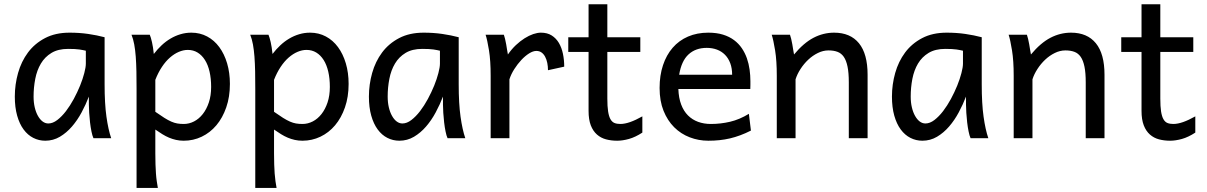

<svg xmlns="http://www.w3.org/2000/svg" viewBox="-20 -665 5809 924"><path d="M393.1 -420.9Q387.2 -422.4 379.9 -423.8Q372.6 -425.3 362.5 -426.8Q352.5 -428.2 339.1 -429Q325.7 -429.7 307.6 -429.7Q259.8 -429.7 227.8 -410.4Q195.8 -391.1 176.8 -359.1Q157.7 -327.1 149.7 -285.6Q141.6 -244.1 141.6 -200.2Q141.6 -171.9 147.2 -148.2Q152.8 -124.5 162.6 -107.2Q172.4 -89.8 185.1 -80.3Q197.8 -70.8 212.4 -70.8Q233.9 -70.8 255.6 -87.4Q277.3 -104 297.4 -130.1Q317.4 -156.2 335 -188.7Q352.5 -221.2 365.5 -253.2Q378.4 -285.2 385.7 -313.5Q393.1 -341.8 393.1 -358.9ZM429.7 0Q424.3 -11.7 420.2 -32.2Q416 -52.7 413.3 -75.9Q410.6 -99.1 409.2 -122.1Q407.7 -145 407.7 -161.1V-200.2Q393.1 -162.1 372.8 -124.3Q352.5 -86.4 326.4 -56.2Q300.3 -25.9 268.1 -6.8Q235.8 12.2 197.8 12.2Q167 12.2 140.1 -1.5Q113.3 -15.1 93.5 -42Q73.7 -68.8 62.5 -108.6Q51.3 -148.4 51.3 -200.2Q51.3 -258.3 66.9 -313.7Q82.5 -369.1 114.7 -412.4Q147 -455.6 196.8 -481.7Q246.6 -507.8 314.9 -507.8Q362.3 -507.8 404.3 -501.7Q446.3 -495.6 483.4 -485.8V-258.8Q483.4 -166.5 492.2 -103.8Q501 -41 515.1 0Z M727.5 -127Q752.4 -109.4 770.8 -97.9Q789.1 -86.4 804.2 -79.8Q819.3 -73.2 833.3 -70.8Q847.2 -68.4 864.3 -68.4Q890.1 -68.4 913.8 -80.6Q937.5 -92.8 955.8 -116Q974.1 -139.2 985.1 -172.1Q996.1 -205.1 996.1 -246.6Q996.1 -287.1 988.5 -320.1Q981 -353 966.3 -376.2Q951.7 -399.4 930.9 -412.1Q910.2 -424.8 883.8 -424.8Q862.8 -424.8 840.8 -415.5Q818.8 -406.2 798.1 -388.2Q777.3 -370.1 759.3 -343Q741.2 -315.9 727.5 -280.8ZM700.7 -498Q706.1 -485.4 711.4 -462.2Q716.8 -439 720.2 -405.3Q737.3 -427.7 757.6 -446.8Q777.8 -465.8 800.5 -479.2Q823.2 -492.7 848.4 -500.2Q873.5 -507.8 900.9 -507.8Q942.4 -507.8 976.8 -489.5Q1011.2 -471.2 1035.4 -438.2Q1059.6 -405.3 1073 -360.1Q1086.4 -314.9 1086.4 -261.2Q1086.4 -198.7 1068.8 -148.2Q1051.3 -97.7 1021.2 -62Q991.2 -26.4 950.7 -7.1Q910.2 12.2 864.3 12.2Q844.7 12.2 827.4 8.3Q810.1 4.4 793.7 -2.4Q777.3 -9.3 761.2 -19.3Q745.1 -29.3 727.5 -41.5V73.2Q727.5 102.5 728.3 126.2Q729 149.9 730.5 169.9Q731.9 189.9 734.4 206.8Q736.8 223.6 739.7 239.3H637.2V-236.8Q637.2 -282.2 636.5 -321Q635.7 -359.9 633.3 -392.3Q630.9 -424.8 626 -451.2Q621.1 -477.5 612.8 -498Z M1298.8 -127Q1323.7 -109.4 1342 -97.9Q1360.4 -86.4 1375.5 -79.8Q1390.6 -73.2 1404.5 -70.8Q1418.5 -68.4 1435.5 -68.4Q1461.4 -68.4 1485.1 -80.6Q1508.8 -92.8 1527.1 -116Q1545.4 -139.2 1556.4 -172.1Q1567.4 -205.1 1567.4 -246.6Q1567.4 -287.1 1559.8 -320.1Q1552.2 -353 1537.6 -376.2Q1522.9 -399.4 1502.2 -412.1Q1481.4 -424.8 1455.1 -424.8Q1434.1 -424.8 1412.1 -415.5Q1390.1 -406.2 1369.4 -388.2Q1348.6 -370.1 1330.6 -343Q1312.5 -315.9 1298.8 -280.8ZM1272 -498Q1277.3 -485.4 1282.7 -462.2Q1288.1 -439 1291.5 -405.3Q1308.6 -427.7 1328.9 -446.8Q1349.1 -465.8 1371.8 -479.2Q1394.5 -492.7 1419.7 -500.2Q1444.8 -507.8 1472.2 -507.8Q1513.7 -507.8 1548.1 -489.5Q1582.5 -471.2 1606.7 -438.2Q1630.9 -405.3 1644.3 -360.1Q1657.7 -314.9 1657.7 -261.2Q1657.7 -198.7 1640.1 -148.2Q1622.6 -97.7 1592.5 -62Q1562.5 -26.4 1522 -7.1Q1481.4 12.2 1435.5 12.2Q1416 12.2 1398.7 8.3Q1381.3 4.4 1365 -2.4Q1348.6 -9.3 1332.5 -19.3Q1316.4 -29.3 1298.8 -41.5V73.2Q1298.8 102.5 1299.6 126.2Q1300.3 149.9 1301.8 169.9Q1303.2 189.9 1305.7 206.8Q1308.1 223.6 1311 239.3H1208.5V-236.8Q1208.5 -282.2 1207.8 -321Q1207 -359.9 1204.6 -392.3Q1202.1 -424.8 1197.3 -451.2Q1192.4 -477.5 1184.1 -498Z M2097.2 -420.9Q2091.3 -422.4 2084 -423.8Q2076.7 -425.3 2066.7 -426.8Q2056.6 -428.2 2043.2 -429Q2029.8 -429.7 2011.7 -429.7Q1963.9 -429.7 1931.9 -410.4Q1899.9 -391.1 1880.9 -359.1Q1861.8 -327.1 1853.8 -285.6Q1845.7 -244.1 1845.7 -200.2Q1845.7 -171.9 1851.3 -148.2Q1856.9 -124.5 1866.7 -107.2Q1876.5 -89.8 1889.2 -80.3Q1901.9 -70.8 1916.5 -70.8Q1938 -70.8 1959.7 -87.4Q1981.4 -104 2001.5 -130.1Q2021.5 -156.2 2039.1 -188.7Q2056.6 -221.2 2069.6 -253.2Q2082.5 -285.2 2089.8 -313.5Q2097.2 -341.8 2097.2 -358.9ZM2133.8 0Q2128.4 -11.7 2124.3 -32.2Q2120.1 -52.7 2117.4 -75.9Q2114.7 -99.1 2113.3 -122.1Q2111.8 -145 2111.8 -161.1V-200.2Q2097.2 -162.1 2076.9 -124.3Q2056.6 -86.4 2030.5 -56.2Q2004.4 -25.9 1972.2 -6.8Q1939.9 12.2 1901.9 12.2Q1871.1 12.2 1844.2 -1.5Q1817.4 -15.1 1797.6 -42Q1777.8 -68.8 1766.6 -108.6Q1755.4 -148.4 1755.4 -200.2Q1755.4 -258.3 1771 -313.7Q1786.6 -369.1 1818.8 -412.4Q1851.1 -455.6 1900.9 -481.7Q1950.7 -507.8 2019 -507.8Q2066.4 -507.8 2108.4 -501.7Q2150.4 -495.6 2187.5 -485.8V-258.8Q2187.5 -166.5 2196.3 -103.8Q2205.1 -41 2219.2 0Z M2341.3 0V-300.3Q2341.3 -372.6 2333.3 -422.6Q2325.2 -472.7 2316.9 -498H2404.8Q2407.7 -490.2 2410.6 -477.8Q2413.6 -465.3 2416 -451.7Q2418.5 -438 2420.4 -424.8L2424.3 -402.8Q2441.9 -428.2 2462.6 -447.8Q2483.4 -467.3 2504.6 -480.7Q2525.9 -494.1 2546.1 -501Q2566.4 -507.8 2583 -507.8Q2613.8 -507.8 2635 -494.4Q2656.2 -481 2669.7 -458.3Q2683.1 -435.5 2689.2 -406Q2695.3 -376.5 2695.3 -344.2L2617.2 -327.1Q2617.2 -345.2 2613.8 -362.1Q2610.4 -378.9 2603.5 -391.8Q2596.7 -404.8 2586.2 -412.4Q2575.7 -419.9 2561 -419.9Q2545.4 -419.9 2526.4 -408Q2507.3 -396 2489 -376.5Q2470.7 -356.9 2455.1 -332.5Q2439.5 -308.1 2431.6 -283.2V0Z M2714.8 -485.8H2812.5V-644.5H2902.8V-485.8H3061.5V-415H2902.8V-190.4Q2902.8 -152.8 2906.5 -128.9Q2910.2 -105 2917.7 -91.6Q2925.3 -78.1 2937 -73.2Q2948.7 -68.4 2965.3 -68.4Q2986.3 -68.4 3012.7 -77.6Q3039.1 -86.9 3071.3 -105V-26.9Q3037.6 -4.9 3006.8 3.7Q2976.1 12.2 2950.2 12.2Q2921.4 12.2 2896.5 5.6Q2871.6 -1 2852.8 -17.6Q2834 -34.2 2823.2 -61.8Q2812.5 -89.4 2812.5 -131.8V-415H2714.8Z M3244.6 -236.8Q3246.1 -193.8 3258.1 -162.1Q3270 -130.4 3290.8 -109.6Q3311.5 -88.9 3339.6 -78.6Q3367.7 -68.4 3400.9 -68.4Q3448.2 -68.4 3493.7 -79.1Q3539.1 -89.8 3584 -117.2L3593.8 -36.6Q3567.9 -23.4 3543 -14.2Q3518.1 -4.9 3493.2 1Q3468.3 6.8 3442.6 9.5Q3417 12.2 3388.7 12.2Q3341.8 12.2 3299.3 -4.2Q3256.8 -20.5 3224.6 -52.5Q3192.4 -84.5 3173.3 -131.8Q3154.3 -179.2 3154.3 -241.7Q3154.3 -302.2 3170.7 -351.3Q3187 -400.4 3217.3 -435.3Q3247.6 -470.2 3291 -489Q3334.5 -507.8 3388.7 -507.8Q3428.7 -507.8 3459.5 -498.3Q3490.2 -488.8 3512.7 -471.9Q3535.2 -455.1 3550.3 -432.6Q3565.4 -410.2 3574.5 -384.3Q3583.5 -358.4 3587.4 -330.3Q3591.3 -302.2 3591.3 -274.9V-255.9Q3591.3 -243.7 3590.8 -236.8ZM3381.3 -434.6Q3327.6 -434.6 3293.5 -403.1Q3259.3 -371.6 3248.5 -305.2H3503.4Q3503.4 -336.4 3494.4 -360.6Q3485.4 -384.8 3469 -401.4Q3452.6 -418 3430.2 -426.3Q3407.7 -434.6 3381.3 -434.6Z M4064.9 0V-268.6Q4064.9 -314.5 4058.8 -344.2Q4052.7 -374 4040.8 -391.4Q4028.8 -408.7 4010.5 -415.5Q3992.2 -422.4 3967.3 -422.4Q3940.9 -422.4 3915.8 -409.9Q3890.6 -397.5 3869.6 -377.7Q3848.6 -357.9 3832.5 -333Q3816.4 -308.1 3808.6 -283.2V0H3718.3V-300.3Q3718.3 -372.6 3710.2 -422.6Q3702.1 -472.7 3693.8 -498H3781.7Q3784.7 -490.2 3787.6 -477.8Q3790.5 -465.3 3793 -451.7Q3795.4 -438 3797.4 -424.8L3801.3 -402.8Q3847.7 -458.5 3895 -483.2Q3942.4 -507.8 3994.1 -507.8Q4072.3 -507.8 4113.8 -456.8Q4155.3 -405.8 4155.3 -305.2V0Z M4614.3 -420.9Q4608.4 -422.4 4601.1 -423.8Q4593.8 -425.3 4583.7 -426.8Q4573.7 -428.2 4560.3 -429Q4546.9 -429.7 4528.8 -429.7Q4481 -429.7 4449 -410.4Q4417 -391.1 4397.9 -359.1Q4378.9 -327.1 4370.8 -285.6Q4362.8 -244.1 4362.8 -200.2Q4362.8 -171.9 4368.4 -148.2Q4374 -124.5 4383.8 -107.2Q4393.6 -89.8 4406.2 -80.3Q4418.9 -70.8 4433.6 -70.8Q4455.1 -70.8 4476.8 -87.4Q4498.5 -104 4518.6 -130.1Q4538.6 -156.2 4556.2 -188.7Q4573.7 -221.2 4586.7 -253.2Q4599.6 -285.2 4606.9 -313.5Q4614.3 -341.8 4614.3 -358.9ZM4650.9 0Q4645.5 -11.7 4641.4 -32.2Q4637.2 -52.7 4634.5 -75.9Q4631.8 -99.1 4630.4 -122.1Q4628.9 -145 4628.9 -161.1V-200.2Q4614.3 -162.1 4594 -124.3Q4573.7 -86.4 4547.6 -56.2Q4521.5 -25.9 4489.3 -6.8Q4457 12.2 4418.9 12.2Q4388.2 12.2 4361.3 -1.5Q4334.5 -15.1 4314.7 -42Q4294.9 -68.8 4283.7 -108.6Q4272.5 -148.4 4272.5 -200.2Q4272.5 -258.3 4288.1 -313.7Q4303.7 -369.1 4335.9 -412.4Q4368.2 -455.6 4418 -481.7Q4467.8 -507.8 4536.1 -507.8Q4583.5 -507.8 4625.5 -501.7Q4667.5 -495.6 4704.6 -485.8V-258.8Q4704.6 -166.5 4713.4 -103.8Q4722.2 -41 4736.3 0Z M5205.1 0V-268.6Q5205.1 -314.5 5199 -344.2Q5192.9 -374 5180.9 -391.4Q5168.9 -408.7 5150.6 -415.5Q5132.3 -422.4 5107.4 -422.4Q5081.1 -422.4 5055.9 -409.9Q5030.8 -397.5 5009.8 -377.7Q4988.8 -357.9 4972.7 -333Q4956.5 -308.1 4948.7 -283.2V0H4858.4V-300.3Q4858.4 -372.6 4850.3 -422.6Q4842.3 -472.7 4834 -498H4921.9Q4924.8 -490.2 4927.7 -477.8Q4930.7 -465.3 4933.1 -451.7Q4935.5 -438 4937.5 -424.8L4941.4 -402.8Q4987.8 -458.5 5035.2 -483.2Q5082.5 -507.8 5134.3 -507.8Q5212.4 -507.8 5253.9 -456.8Q5295.4 -405.8 5295.4 -305.2V0Z M5376 -485.8H5473.6V-644.5H5564V-485.8H5722.7V-415H5564V-190.4Q5564 -152.8 5567.6 -128.9Q5571.3 -105 5578.9 -91.6Q5586.4 -78.1 5598.1 -73.2Q5609.9 -68.4 5626.5 -68.4Q5647.5 -68.4 5673.8 -77.6Q5700.2 -86.9 5732.4 -105V-26.9Q5698.7 -4.9 5668 3.7Q5637.2 12.2 5611.3 12.2Q5582.5 12.2 5557.6 5.6Q5532.7 -1 5513.9 -17.6Q5495.1 -34.2 5484.4 -61.8Q5473.6 -89.4 5473.6 -131.8V-415H5376Z"/></svg>

Font: Andika New Basic
Style: Regular
Weight: 400
Designer: Victor Gaultney, Annie Olsen, Julie Remington, Don Collingsworth, Eric Hays
Foundry: SIL International
Version: Version 5.500; ttfautohint (v1.8.3)